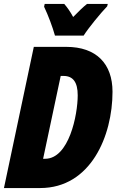

<svg xmlns="http://www.w3.org/2000/svg" viewBox="-25 -951 589 971"><path d="M253 -771H398C421 -808 485 -886 517 -919L520 -931H415C397 -917 374 -895 345 -865C330 -893 314 -915 300 -931H201L198 -917C219 -873 241 -814 253 -771ZM-5 0H178C434 0 544 -264 544 -487C544 -628 463 -714 310 -714H146ZM203 -148H193L282 -567H296C344 -567 368 -536 368 -469C368 -370 324 -148 203 -148Z"/></svg>

Font: Noto Sans ExtraCondensed Black
Style: Italic
Weight: 900
Width: 2
Italic angle: -12°
Designer: Monotype Design Team
Foundry: Monotype Imaging Inc.
Version: Version 2.013